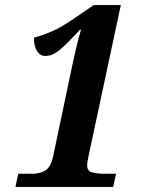

<svg xmlns="http://www.w3.org/2000/svg" viewBox="-20 -738 572 758"><path d="M41 0 52 -52H107Q140 -52 160.5 -66Q181 -80 189 -117L266 -483Q274 -520 282 -554Q290 -588 300 -621H296Q251 -572 220 -544.5Q189 -517 159 -517Q139 -517 126.5 -536Q114 -555 114 -589Q147 -598 183.5 -613.5Q220 -629 274 -666L350 -718H457L330 -124Q328 -114 326 -102.5Q324 -91 324 -85Q324 -63 344 -57.5Q364 -52 393 -52H438L427 0Z"/></svg>

Font: Noto Serif Tamil SemiCondensed
Style: Bold Italic
Weight: 700
Width: 4
Italic angle: -12°
Designer: Indian Type Foundry, Tom Grace, and the Monotype Design Team
Foundry: Monotype Imaging Inc.
Version: Version 2.003; ttfautohint (v1.8.4.7-5d5b)